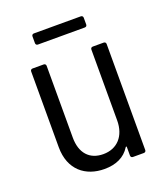

<svg xmlns="http://www.w3.org/2000/svg" viewBox="-123 -733 720 827"><g transform="rotate(-20 237.0 -319.5)"><path d="M343 -646H128C122 -646 118 -642 118 -636V-605C118 -599 122 -595 128 -595H343C349 -595 353 -599 353 -605V-636C353 -642 349 -646 343 -646ZM337 -496V-171C337 -100 296 -55 232 -55C169 -55 132 -96 132 -167V-496C132 -502 128 -506 122 -506H71C65 -506 61 -502 61 -496V-149C61 -44 129 7 215 7C267 7 308 -11 332 -50C334 -53 337 -53 337 -49V-10C337 -4 341 0 347 0H397C403 0 407 -4 407 -10V-496C407 -502 403 -506 397 -506H347C341 -506 337 -502 337 -496Z"/></g></svg>

Font: Barlow Semi Condensed
Style: Regular
Weight: 400
Width: 4
Designer: Jeremy Tribby
Foundry: Tribby Type
Version: Version 1.422;hotconv 1.0.109;makeotfexe 2.5.65596